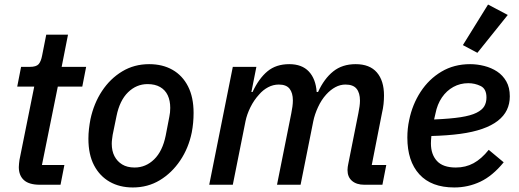

<svg xmlns="http://www.w3.org/2000/svg" viewBox="-20 -815 2289 847"><path d="M247 0H156Q108 0 85.5 -20.5Q63 -41 63 -78Q63 -85 64 -93.5Q65 -102 66 -110L131 -433H56L73 -520H111Q140 -520 150.5 -532Q161 -544 166 -571L184 -662H280L252 -520H360L343 -433H235L165 -87H264Z M566 12Q508 12 464 -13Q420 -38 395 -85.5Q370 -133 370 -203Q370 -225 372.5 -246.5Q375 -268 379 -289Q394 -359 430 -413.5Q466 -468 519 -500Q572 -532 638 -532Q697 -532 741 -507Q785 -482 809.5 -434Q834 -386 834 -317Q834 -295 832 -273.5Q830 -252 826 -231Q812 -162 775 -107Q738 -52 685 -20Q632 12 566 12ZM574 -76Q623 -76 660 -112Q697 -148 711 -217L727 -300Q729 -309 730 -319Q731 -329 731 -339Q731 -371 720 -394.5Q709 -418 686.5 -431Q664 -444 631 -444Q582 -444 545 -408Q508 -372 494 -303L477 -220Q476 -212 474.5 -201.5Q473 -191 473 -181Q473 -149 485 -126Q497 -103 519 -89.5Q541 -76 574 -76Z M1007 0H903L1007 -520H1111L1089 -409H1094Q1122 -469 1160 -500.5Q1198 -532 1256 -532Q1312 -532 1342.5 -499.5Q1373 -467 1377 -409H1383Q1410 -468 1450 -500Q1490 -532 1549 -532Q1611 -532 1642.5 -495.5Q1674 -459 1674 -394Q1674 -375 1672 -356Q1670 -337 1665 -316L1620 -87H1684L1667 0H1587Q1553 0 1533 -17Q1513 -34 1513 -65Q1513 -72 1514 -78.5Q1515 -85 1516 -90L1561 -316Q1564 -331 1566 -345Q1568 -359 1568 -371Q1568 -405 1553 -423.5Q1538 -442 1504 -442Q1481 -442 1459.5 -430.5Q1438 -419 1419 -398Q1398 -375 1383 -342.5Q1368 -310 1362 -280L1306 0H1202L1265 -315Q1268 -330 1270 -344.5Q1272 -359 1272 -372Q1272 -405 1257.5 -423.5Q1243 -442 1210 -442Q1185 -442 1162.5 -430Q1140 -418 1123 -398Q1100 -373 1084.5 -341.5Q1069 -310 1063 -280Z M1984 12Q1883 12 1830 -46Q1777 -104 1777 -208Q1777 -228 1779 -247.5Q1781 -267 1785 -285Q1799 -354 1835.5 -410Q1872 -466 1927.5 -499Q1983 -532 2054 -532Q2085 -532 2116.5 -524Q2148 -516 2173 -499.5Q2198 -483 2213.5 -456Q2229 -429 2229 -390Q2229 -357 2216 -330Q2203 -303 2176 -282Q2149 -261 2107.5 -246.5Q2066 -232 2010.5 -224.5Q1955 -217 1883 -215Q1882 -206 1881.5 -197Q1881 -188 1881 -182Q1881 -134 1907.5 -105Q1934 -76 1991 -76Q2034 -76 2069 -95Q2104 -114 2136 -154L2202 -99Q2153 -39 2099 -13.5Q2045 12 1984 12ZM2046 -448Q2010 -448 1980 -431.5Q1950 -415 1929.5 -385Q1909 -355 1901 -314L1895 -288Q1967 -291 2012 -298Q2057 -305 2082 -317.5Q2107 -330 2116.5 -346.5Q2126 -363 2126 -385Q2126 -423 2100.5 -435.5Q2075 -448 2046 -448ZM2220 -749 2086 -582 2022 -616 2133 -795Z"/></svg>

Font: IBM Plex Sans Medium
Style: Italic
Weight: 500
Italic angle: -11.31°
Designer: Mike Abbink, Paul van der Laan, Pieter van Rosmalen
Foundry: Bold Monday
Version: Version 3.201